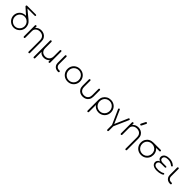

<svg xmlns="http://www.w3.org/2000/svg" viewBox="668 -3321 6029 6029"><g transform="rotate(45 3683.0 -306.5)"><path d="M334 6Q278 6 228.5 -15.5Q179 -37 141 -74.5Q103 -112 81.5 -161.5Q60 -211 60 -267Q60 -320 79.5 -369Q99 -418 136 -456Q173 -494 226 -515Q279 -536 347 -533L129 -729Q125 -733 123 -738.5Q121 -744 121 -751Q121 -764 129.5 -772.5Q138 -781 151 -781H536Q549 -781 557.5 -774.5Q566 -768 566 -755Q566 -740 557.5 -733.5Q549 -727 536 -727H216L488 -504Q556 -449 582.5 -389Q609 -329 609 -267Q609 -211 587.5 -161.5Q566 -112 527.5 -74.5Q489 -37 439.5 -15.5Q390 6 334 6ZM334 -50Q392 -50 441 -80Q490 -110 519.5 -159.5Q549 -209 549 -267Q549 -331 519 -380Q489 -429 440 -457Q391 -485 334 -485Q276 -485 227 -457Q178 -429 149 -380Q120 -331 120 -267Q120 -209 149 -159.5Q178 -110 227 -80Q276 -50 334 -50Z M1232 234Q1219 234 1210.5 225.5Q1202 217 1202 204V-299Q1202 -365 1176.5 -408Q1151 -451 1107.5 -472.5Q1064 -494 1009 -494Q955 -494 912 -473.5Q869 -453 844 -417Q819 -381 819 -336H769Q773 -398 806 -447.5Q839 -497 892 -525.5Q945 -554 1009 -554Q1081 -554 1138.5 -524.5Q1196 -495 1229 -438.5Q1262 -382 1262 -299V204Q1262 217 1253.5 225.5Q1245 234 1232 234ZM789 0Q776 0 767.5 -8.5Q759 -17 759 -30V-517Q759 -531 767.5 -539Q776 -547 789 -547Q803 -547 811 -539Q819 -531 819 -517V-30Q819 -17 811 -8.5Q803 0 789 0Z M1462 234Q1449 234 1440.5 225.5Q1432 217 1432 204V-517Q1432 -530 1440.5 -538.5Q1449 -547 1462 -547Q1475 -547 1483.5 -538.5Q1492 -530 1492 -517V-248Q1492 -183 1515.5 -139.5Q1539 -96 1581 -74.5Q1623 -53 1678 -53Q1727 -53 1769.5 -75.5Q1812 -98 1838.5 -141.5Q1865 -185 1865 -248V-517Q1865 -531 1873.5 -539Q1882 -547 1895 -547Q1909 -547 1917 -539Q1925 -531 1925 -517V-30Q1925 -17 1917 -8.5Q1909 0 1895 0Q1882 0 1873.5 -8.5Q1865 -17 1865 -30V-81Q1833 -41 1782 -17Q1731 7 1678 7Q1611 7 1566 -15Q1521 -37 1492 -79V204Q1492 217 1484 225.5Q1476 234 1462 234Z M2284 0Q2229 -1 2186 -25.5Q2143 -50 2119 -93.5Q2095 -137 2095 -192V-516Q2095 -530 2103.5 -538.5Q2112 -547 2125 -547Q2139 -547 2147.5 -538.5Q2156 -530 2156 -516V-192Q2156 -134 2192 -97.5Q2228 -61 2285 -61H2307Q2321 -61 2329.5 -52.5Q2338 -44 2338 -30Q2338 -17 2329.5 -8.5Q2321 0 2307 0Z M2728 6Q2648 6 2584.5 -30.5Q2521 -67 2484.5 -130.5Q2448 -194 2448 -273Q2448 -353 2484.5 -416.5Q2521 -480 2584.5 -516.5Q2648 -553 2728 -553Q2808 -553 2871 -516.5Q2934 -480 2970.5 -416.5Q3007 -353 3007 -273Q3007 -194 2970.5 -130.5Q2934 -67 2871 -30.5Q2808 6 2728 6ZM2728 -50Q2791 -50 2840.5 -79.5Q2890 -109 2918.5 -159.5Q2947 -210 2947 -274Q2947 -337 2918.5 -387.5Q2890 -438 2840.5 -467.5Q2791 -497 2728 -497Q2666 -497 2616 -467.5Q2566 -438 2537 -387.5Q2508 -337 2508 -273Q2508 -210 2537 -159.5Q2566 -109 2616 -79.5Q2666 -50 2728 -50Z M3399 7Q3331 7 3276 -21.5Q3221 -50 3189 -104.5Q3157 -159 3157 -236V-517Q3157 -530 3165.5 -538.5Q3174 -547 3187 -547Q3200 -547 3208.5 -538.5Q3217 -530 3217 -517V-242Q3217 -179 3241 -137Q3265 -95 3306.5 -74Q3348 -53 3399 -53Q3451 -53 3492 -74Q3533 -95 3557 -137Q3581 -179 3581 -242V-517Q3581 -530 3589.5 -538.5Q3598 -547 3611 -547Q3624 -547 3632.5 -538.5Q3641 -530 3641 -517V-236Q3641 -159 3609 -104.5Q3577 -50 3522.5 -21.5Q3468 7 3399 7Z M3851 234Q3838 234 3829.5 225.5Q3821 217 3821 204V-279Q3823 -358 3859.5 -419.5Q3896 -481 3959 -517Q4022 -553 4100 -553Q4180 -553 4243.5 -516.5Q4307 -480 4343.5 -416.5Q4380 -353 4380 -273Q4380 -194 4343.5 -130.5Q4307 -67 4243.5 -30.5Q4180 6 4100 6Q4028 6 3970.5 -25Q3913 -56 3881 -108V204Q3881 217 3873 225.5Q3865 234 3851 234ZM4100 -50Q4163 -50 4212.5 -79.5Q4262 -109 4291 -159.5Q4320 -210 4320 -273Q4320 -337 4291 -387.5Q4262 -438 4212.5 -467.5Q4163 -497 4100 -497Q4038 -497 3988 -467.5Q3938 -438 3909.5 -387.5Q3881 -337 3881 -273Q3881 -210 3909.5 -159.5Q3938 -109 3988 -79.5Q4038 -50 4100 -50Z M4708 1Q4689 1 4680 -20L4462 -508Q4458 -519 4462 -529.5Q4466 -540 4477 -545Q4488 -550 4498.5 -546Q4509 -542 4514 -531L4728 -47H4691L4901 -532Q4906 -543 4917.5 -547Q4929 -551 4940 -546Q4951 -541 4955.5 -530.5Q4960 -520 4955 -509L4740 -20Q4730 1 4708 1ZM4710 214Q4697 214 4688.5 205.5Q4680 197 4680 184V-39Q4680 -53 4688.5 -61Q4697 -69 4710 -69Q4724 -69 4732 -61Q4740 -53 4740 -39V184Q4740 197 4732 205.5Q4724 214 4710 214Z M5540 234Q5527 234 5518.5 225.5Q5510 217 5510 204V-299Q5510 -365 5484.5 -408Q5459 -451 5415.5 -472.5Q5372 -494 5317 -494Q5263 -494 5220 -473.5Q5177 -453 5152 -417Q5127 -381 5127 -336H5077Q5081 -398 5114 -447.5Q5147 -497 5200 -525.5Q5253 -554 5317 -554Q5389 -554 5446.5 -524.5Q5504 -495 5537 -438.5Q5570 -382 5570 -299V204Q5570 217 5561.5 225.5Q5553 234 5540 234ZM5097 0Q5084 0 5075.5 -8.5Q5067 -17 5067 -30V-517Q5067 -531 5075.5 -539Q5084 -547 5097 -547Q5111 -547 5119 -539Q5127 -531 5127 -517V-30Q5127 -17 5119 -8.5Q5111 0 5097 0ZM5321 -644Q5305 -644 5297.5 -653.5Q5290 -663 5290 -671Q5290 -676 5291 -680Q5292 -684 5293 -688L5362 -825Q5368 -837 5375.5 -842Q5383 -847 5392 -847Q5409 -847 5416 -837.5Q5423 -828 5423 -820Q5423 -816 5422.5 -811.5Q5422 -807 5420 -803L5351 -666Q5345 -654 5337.5 -649Q5330 -644 5321 -644Z M5990 6Q5910 6 5846.5 -30.5Q5783 -67 5746.5 -130.5Q5710 -194 5710 -273Q5710 -353 5746.5 -415Q5783 -477 5846.5 -512Q5910 -547 5990 -547Q6070 -547 6133 -512Q6196 -477 6232.5 -415Q6269 -353 6269 -273Q6269 -194 6232.5 -130.5Q6196 -67 6133 -30.5Q6070 6 5990 6ZM5990 -50Q6053 -50 6102.5 -79.5Q6152 -109 6180.5 -159.5Q6209 -210 6209 -274Q6209 -337 6180.5 -385.5Q6152 -434 6102.5 -461.5Q6053 -489 5990 -489Q5928 -489 5878 -461.5Q5828 -434 5799 -385.5Q5770 -337 5770 -273Q5770 -210 5799 -159.5Q5828 -109 5878 -79.5Q5928 -50 5990 -50ZM5987 -489Q5975 -489 5967.5 -497.5Q5960 -506 5960 -518Q5960 -530 5967.5 -538.5Q5975 -547 5987 -547H6318Q6330 -547 6337.5 -538.5Q6345 -530 6345 -518Q6345 -506 6337.5 -497.5Q6330 -489 6318 -489Z M6697 6Q6608 6 6556 -17Q6504 -40 6482 -75.5Q6460 -111 6460 -149Q6460 -188 6481 -221.5Q6502 -255 6554 -276Q6514 -294 6491.5 -318.5Q6469 -343 6469 -393Q6469 -434 6493 -470.5Q6517 -507 6567.5 -529.5Q6618 -552 6697 -552Q6758 -552 6802 -539.5Q6846 -527 6877 -508.5Q6908 -490 6929 -471Q6935 -466 6939 -459.5Q6943 -453 6943 -446Q6943 -434 6934 -426.5Q6925 -419 6915 -419Q6908 -419 6902 -422Q6896 -425 6888 -431Q6857 -456 6809.5 -477Q6762 -498 6697 -498Q6633 -498 6596.5 -483Q6560 -468 6545 -444Q6530 -420 6530 -393Q6530 -346 6565 -324.5Q6600 -303 6649 -303H6798Q6811 -303 6819 -296.5Q6827 -290 6827 -276Q6827 -264 6819.5 -256.5Q6812 -249 6799 -249H6639Q6575 -249 6546.5 -220Q6518 -191 6518 -156Q6518 -100 6561 -74Q6604 -48 6697 -48Q6718 -48 6752 -52.5Q6786 -57 6821 -66Q6856 -75 6878 -89Q6888 -95 6894 -98.5Q6900 -102 6907 -102Q6918 -102 6926 -94.5Q6934 -87 6934 -74Q6934 -67 6930.5 -62.5Q6927 -58 6922 -53Q6905 -38 6868.5 -24.5Q6832 -11 6787 -2.5Q6742 6 6697 6Z M7262 0Q7207 -1 7164 -25.5Q7121 -50 7097 -93.5Q7073 -137 7073 -192V-516Q7073 -530 7081.5 -538.5Q7090 -547 7103 -547Q7117 -547 7125.5 -538.5Q7134 -530 7134 -516V-192Q7134 -134 7170 -97.5Q7206 -61 7263 -61H7285Q7299 -61 7307.5 -52.5Q7316 -44 7316 -30Q7316 -17 7307.5 -8.5Q7299 0 7285 0Z"/></g></svg>

Font: ComfortaaLight
Style: Regular
Weight: 300
Designer: Johan Aakerlund
Foundry: Johan Aakerlund
Version: Version 3.104; ttfautohint (v1.8.1.43-b0c9)